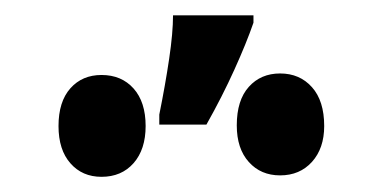

<svg xmlns="http://www.w3.org/2000/svg" viewBox="-20 -839 504 253"><path d="M314 -818.8V-809.1Q304.7 -782.2 288.8 -747.1Q272.9 -711.9 252 -674.8H189.9V-688Q197.8 -727.1 202.9 -761.5Q208 -795.9 208 -818.8ZM349.1 -742.2Q375 -742.2 391.1 -724.1Q407.2 -706.1 407.2 -672.9Q407.2 -643.6 391.1 -625.7Q375 -607.9 349.1 -607.9Q323.7 -607.9 307.9 -625.5Q292 -643.1 292 -673.8Q292 -707 307.9 -724.6Q323.7 -742.2 349.1 -742.2ZM113.8 -740.2Q140.1 -740.2 156 -722.4Q171.9 -704.6 171.9 -672.9Q171.9 -642.1 156 -624Q140.1 -606 113.8 -606Q88.4 -606 72.8 -623.8Q57.1 -641.6 57.1 -672.9Q57.1 -705.1 72.8 -722.7Q88.4 -740.2 113.8 -740.2Z"/></svg>

Font: Open Sans Condensed
Style: Bold
Weight: 700
Width: 3
Designer: Monotype Design Team
Foundry: Monotype Imaging Inc.
Version: Version 3.003; ttfautohint (v1.8.4)